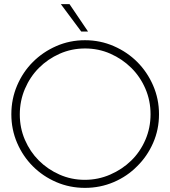

<svg xmlns="http://www.w3.org/2000/svg" viewBox="-20 -903 826 931"><path d="M645 -97Q597 -48 531.5 -20Q466 8 392 8Q318 8 253 -20Q188 -48 139.5 -96.5Q91 -145 63 -210Q35 -275 35 -349Q35 -423 63 -488.5Q91 -554 139.5 -602.5Q188 -651 253 -679.5Q318 -708 392 -708Q466 -708 531.5 -679.5Q597 -651 645.5 -602.5Q694 -554 722.5 -488.5Q751 -423 751 -349Q751 -275 722.5 -210Q694 -145 645 -97ZM168 -125Q211 -82 268.5 -56.5Q326 -31 391 -31Q456 -31 514.5 -56.5Q573 -82 616.5 -124.5Q660 -167 685 -225Q710 -283 710 -349Q710 -415 685 -473Q660 -531 616.5 -574Q573 -617 515.5 -642.5Q458 -668 392.5 -668Q327 -668 269.5 -642.5Q212 -617 169 -574Q126 -531 101 -472.5Q76 -414 76 -348Q76 -282 101 -224.5Q126 -167 168 -125ZM407 -750H374Q349 -783 324.5 -816.5Q300 -850 275 -883H317Q340 -850 362 -816.5Q384 -783 407 -750Z"/></svg>

Font: Josefin Slab
Style: Regular
Weight: 400
Designer: Santiago Orozco
Foundry: Typemade
Version: Version 2.000